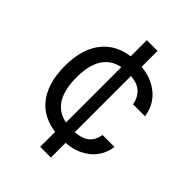

<svg xmlns="http://www.w3.org/2000/svg" viewBox="-213 -723 933 933"><g transform="rotate(45 253.5 -256.5)"><path d="M236.3 -623H310V-492.7L305 -485.7V-17.7L310 -11.7V110H236.3V-13.7L241.3 -20.7V-485.7L236.3 -492.7ZM283.3 10Q163.7 10 103.3 -59Q43 -128 43 -253Q43 -378 104.7 -446.5Q166.3 -515 281.3 -515Q340 -515 384.8 -495Q429.7 -475 457.3 -439.2Q485 -403.3 491.3 -355.3H409.3Q402.7 -395.3 374.5 -420.8Q346.3 -446.3 282.3 -446.3Q202 -446.3 162.2 -397.7Q122.3 -349 122.3 -253Q122.3 -156.3 162.2 -107.5Q202 -58.7 282.3 -58.7Q344 -58.7 373.3 -79.8Q402.7 -101 410 -145H492Q487 -101.7 461.2 -66.3Q435.3 -31 390.8 -10.5Q346.3 10 283.3 10Z"/></g></svg>

Font: 42dot Sans Light
Style: Regular
Weight: 300
Designer: 42dot
Version: Version 1.000